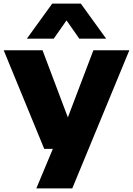

<svg xmlns="http://www.w3.org/2000/svg" viewBox="-24 -828 739 1068"><path d="M222 0 -3.5 -548.5H212.5L353.5 -175L495.5 -548.5H695.5L378 220H178L270 0ZM125.5 -613 266.5 -808H425.5L566.5 -613H417L346 -714.5L275 -613Z"/></svg>

Font: Encode Sans Expanded Expanded ExtraBold
Style: Regular
Weight: 800
Width: 7
Designer: Multiple Designers
Foundry: Impallari Type
Version: Version 3.000; ttfautohint (v1.8.3) -l 8 -r 50 -G 200 -x 14 